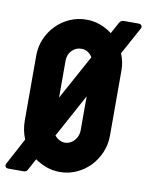

<svg xmlns="http://www.w3.org/2000/svg" viewBox="-110 -793 682 890"><g transform="rotate(10 231.0 -347.5)"><path d="M229 -128Q241 -128 252.5 -133.5Q264 -139 272.5 -148.5Q281 -158 286 -170.5Q291 -183 291 -196V-357L180 -153Q189 -142 201.5 -135Q214 -128 229 -128ZM166 -329 281 -539Q273 -553 259.5 -561.5Q246 -570 229 -570Q203 -570 184.5 -551Q166 -532 166 -503ZM-8 36Q-19 36 -22.5 29Q-26 22 -21 13L45 -110Q28 -152 28 -196V-503Q28 -545 44 -582Q60 -619 87.5 -647Q115 -675 151.5 -691Q188 -707 229 -707Q263 -707 293.5 -696Q324 -685 350 -665L379 -718Q386 -731 401 -731H468Q480 -731 484 -724Q488 -717 483 -709L413 -581Q429 -545 429 -503V-196Q429 -154 413 -116.5Q397 -79 370 -51Q343 -23 306.5 -6.5Q270 10 229 10Q196 10 166.5 -0.5Q137 -11 111 -29L82 25Q77 36 62 36Z"/></g></svg>

Font: AL Dynamic
Style: Bold
Weight: 700
Version: Version 1.000; ttfautohint (v1.8.2) -l 8 -r 50 -G 200 -x 14 